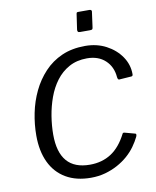

<svg xmlns="http://www.w3.org/2000/svg" viewBox="-101 -1031 910 1118"><g transform="rotate(-10 353.5 -472.0)"><path d="M444 -752Q513 -752 568 -723Q623 -694 655.5 -646.5Q688 -599 688 -542Q688 -530 678 -530L606 -525Q598 -525 596 -541Q591 -603 550 -641Q509 -679 442 -679Q382 -679 336.5 -654Q291 -629 259.5 -587Q228 -545 209 -492.5Q190 -440 181 -384Q172 -328 172 -275Q172 -171 217 -118.5Q262 -66 353 -66Q425 -66 479 -101Q533 -136 571 -211Q574 -218 586 -214L645 -198Q652 -195 646 -180Q633 -153 613 -125Q593 -97 565.5 -73Q538 -49 504 -30.5Q470 -12 430.5 -1Q391 10 346 10Q259 10 198 -26Q137 -62 105.5 -128.5Q74 -195 74 -287Q74 -353 87.5 -419.5Q101 -486 129.5 -545.5Q158 -605 202 -652Q246 -699 306 -725.5Q366 -752 444 -752ZM518 -939 506 -851Q505 -842 501.5 -839.5Q498 -837 488 -837H429Q420 -837 417 -841.5Q414 -846 415 -854L428 -943Q429 -950 431 -952Q433 -954 439 -954H507Q513 -954 516.5 -950Q520 -946 518 -939Z"/></g></svg>

Font: Libre Franklin
Style: Italic
Weight: 400
Italic angle: -8°
Designer: Pablo Impallari, Rodrigo Fuenzalida, Nhung Nguyen
Foundry: Impallari Type
Version: Version 3.000